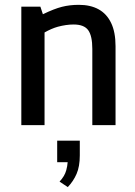

<svg xmlns="http://www.w3.org/2000/svg" viewBox="-20 -513 554 787"><path d="M67.4 0V-485.8H145.5L155.8 -454.6Q202.1 -477.1 234.1 -485.1Q266.1 -493.2 303.2 -493.2Q350.6 -493.2 384 -474.9Q417.5 -456.5 435.5 -418.9Q453.6 -381.3 453.6 -323.7V0H358.4V-312.5Q358.4 -365.7 341.6 -389.2Q324.7 -412.6 281.7 -412.6Q251.5 -412.6 216.8 -403.3Q190.9 -396 162.6 -379.9V0ZM257.8 253.9 224.1 231.4Q245.1 209 251.5 185.1Q256.3 168 257.3 151.9H214.4V63.5H307.1V124Q307.1 169.4 293.9 199.7Q280.8 230 257.8 253.9Z"/></svg>

Font: Anaheim SemiBold
Style: Regular
Weight: 600
Version: Version 2.001